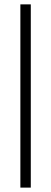

<svg xmlns="http://www.w3.org/2000/svg" viewBox="-20 -731 235 883"><path d="M121.6 131.8H73.7V-710.9H121.6Z"/></svg>

Font: RobotoCondensed-Light
Style: Light
Weight: 300
Designer: Google
Version: Version 1.200311; 2013